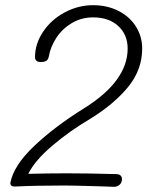

<svg xmlns="http://www.w3.org/2000/svg" viewBox="-20 -725 586 740"><path d="M450 -34Q450 -21 441 -13Q432 -5 419 -5Q406 -5 362 -7Q260 -10 228 -10Q116 -10 37 -6Q19 -6 20 -21Q33 -88 112.5 -163Q192 -238 303 -307Q472 -412 472 -538Q472 -591 436 -624.5Q400 -658 339 -658Q294 -658 257.5 -636.5Q221 -615 198 -580.5Q175 -546 168 -507Q166 -496 159 -491Q152 -486 137 -486Q115 -486 115 -505Q115 -556 146 -602.5Q177 -649 229 -677Q281 -705 339 -705Q393 -705 436.5 -683Q480 -661 504 -622.5Q528 -584 528 -538Q528 -456 473.5 -389.5Q419 -323 326 -266Q248 -220 181 -163Q114 -106 89 -55Q167 -57 236 -57Q319 -57 427 -54Q450 -54 450 -34Z"/></svg>

Font: Mali Light
Style: Italic
Weight: 300
Italic angle: -10°
Version: Version 1.000; ttfautohint (v1.6)